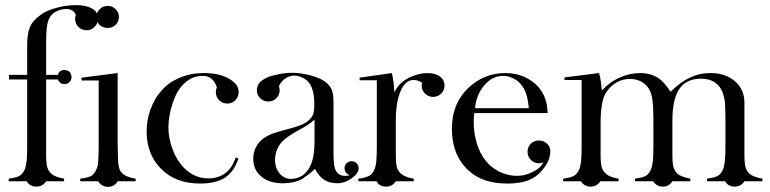

<svg xmlns="http://www.w3.org/2000/svg" viewBox="-20 -707 3004 749"><path d="M247 -430Q259 -421 259 -406Q259 -395 251 -387Q243 -379 232 -379Q213 -379 206 -397H160V-141V-104Q160 -87 161 -75.5Q162 -64 164 -56Q168 -40 180 -30Q192 -17 230 -10V0H160Q147 21 122 21Q97 21 84 0H14V-10Q28 -12 38.5 -14.5Q49 -17 56 -21Q69 -29 76 -45Q79 -51 80.5 -59.5Q82 -68 84 -79Q85 -90 85.5 -106.5Q86 -123 86 -145V-397H15V-415H86V-534Q86 -575 97 -602Q107 -626 136 -647Q149 -657 164.5 -664Q180 -671 199 -676Q237 -687 277 -687Q316 -687 339 -674Q362 -662 362 -634Q362 -615 349 -602Q336 -589 318 -589Q299 -589 286 -602Q273 -615 273 -634Q273 -641 276 -649Q265 -672 239 -672Q222 -672 205 -665Q188 -658 178 -645Q167 -629 164 -609Q162 -598 161 -581.5Q160 -565 160 -544V-415H206Q211 -434 232 -434Q237 -434 247 -430Z M400 -598Q381 -598 368 -610Q356 -623 356 -641Q356 -659 369 -671Q381 -684 400 -684Q419 -684 431 -671Q444 -659 444 -641Q444 -623 431 -610Q419 -598 400 -598ZM439 -422V-140L440 -103Q440 -68 444 -55Q447 -39 459 -29Q474 -16 509 -10V0H439Q434 10 423.5 16Q413 22 401 22Q389 22 379 16Q369 10 363 0H293V-10Q319 -13 335 -20Q348 -28 355 -44Q362 -57 363 -78Q364 -89 364.5 -105.5Q365 -122 365 -144V-393H298V-394V-404Z M910 -89Q894 -39 858 -14Q821 9 761 9Q663 9 607 -50Q552 -106 552 -195Q552 -238 567 -280Q575 -301 585 -319Q595 -337 609 -352Q636 -385 682 -404Q724 -422 776 -422Q847 -422 887 -391Q911 -373 911 -348V-346Q910 -328 897.5 -315.5Q885 -303 867 -303Q848 -303 835 -316Q822 -329 822 -348Q822 -353 823 -357Q824 -361 826 -366Q820 -386 806.5 -398.5Q793 -411 770 -411Q739 -411 716 -395Q696 -382 680 -360Q672 -349 666 -336Q660 -323 654 -306Q637 -255 637 -209Q637 -168 653 -125Q668 -84 695 -55Q737 -11 793 -11Q840 -11 871 -42Q887 -58 900 -93Z M1207 -240Q1194 -229 1180 -219.5Q1166 -210 1150 -202Q1116 -183 1101 -172Q1094 -167 1088 -161.5Q1082 -156 1076 -149Q1053 -120 1053 -83Q1053 -51 1071 -30Q1089 -9 1116 -9Q1138 -9 1161 -23Q1182 -39 1192 -63Q1207 -96 1207 -158ZM1068 -371Q1071 -363 1071 -355Q1071 -337 1058 -324Q1045 -311 1027 -311Q1008 -311 995 -324Q982 -337 982 -355Q982 -363 985 -371Q991 -390 1019 -403Q1028 -408 1039.5 -411Q1051 -414 1065 -417Q1093 -423 1120 -423Q1149 -423 1183 -415Q1200 -411 1213.5 -406Q1227 -401 1238 -395Q1269 -377 1277 -348Q1281 -335 1281 -299V-118Q1281 -95 1282 -79Q1283 -63 1285 -55Q1294 -21 1326 -21Q1337 -21 1345 -24Q1336 -26 1330 -33.5Q1324 -41 1324 -51Q1324 -62 1332 -70Q1340 -78 1352 -78Q1360 -78 1367 -74Q1379 -65 1379 -51Q1379 -39 1370.5 -28.5Q1362 -18 1349.5 -9.5Q1337 -1 1323 3.5Q1309 8 1297 8Q1263 8 1240 -9Q1223 -21 1209 -48Q1192 -33 1179.5 -23.5Q1167 -14 1159 -9Q1127 8 1085 8Q1030 8 1000 -18Q968 -44 968 -87Q968 -127 994 -155Q1002 -163 1010 -168.5Q1018 -174 1028 -179Q1037 -184 1051 -188.5Q1065 -193 1083 -198Q1126 -209 1145 -216Q1156 -220 1164 -224Q1172 -228 1179 -233Q1195 -246 1201 -260Q1204 -268 1205 -278Q1206 -288 1206 -302Q1206 -358 1185 -385Q1175 -397 1160 -404Q1144 -412 1128 -412Q1109 -412 1093 -401Q1079 -392 1069 -373Z M1518 -347Q1534 -377 1557 -393Q1570 -402 1588 -409.5Q1606 -417 1625 -420Q1644 -423 1662 -421Q1680 -419 1694 -410Q1714 -397 1714 -373Q1714 -355 1701 -342Q1688 -329 1670 -329Q1651 -329 1638 -342Q1625 -355 1625 -373Q1625 -378 1627 -384Q1611 -395 1594 -395Q1561 -395 1543 -352Q1524 -310 1524 -232V-141V-104Q1524 -87 1525 -75Q1526 -63 1528 -55Q1532 -40 1544 -30Q1558 -16 1594 -10V0H1524Q1511 21 1486 21Q1460 21 1449 0H1378V-10Q1405 -13 1420 -21Q1433 -27 1440 -45Q1445 -53 1448 -78Q1449 -89 1449.5 -105.5Q1450 -122 1450 -144V-394H1383V-404L1509 -422Q1518 -378 1518 -347Z M1830 -266Q1829 -254 1828.5 -245Q1828 -236 1828 -231Q1828 -188 1840 -148Q1852 -108 1874 -81Q1895 -54 1928 -37Q1963 -21 1996 -21Q2023 -21 2046 -31Q2058 -36 2068 -41.5Q2078 -47 2086 -55Q2095 -64 2100 -74Q2095 -72 2091 -71Q2087 -70 2082 -70Q2064 -70 2051 -83Q2038 -96 2038 -115Q2038 -134 2051 -146.5Q2064 -159 2082 -159Q2096 -159 2107 -152Q2127 -139 2127 -115Q2126 -86 2108 -60Q2090 -34 2071 -20Q2051 -5 2023 2Q1995 9 1960 9Q1899 9 1857 -10Q1815 -28 1784 -68Q1743 -122 1743 -204Q1743 -314 1821 -376Q1877 -422 1952 -422Q1990 -422 2024 -408Q2059 -392 2080 -368Q2116 -326 2116 -266ZM2043 -285Q2041 -309 2036.5 -327.5Q2032 -346 2025 -359Q2011 -385 1990 -397Q1967 -411 1943 -411Q1901 -411 1870 -375Q1839 -340 1833 -285Z M2603 0Q2590 21 2566 21Q2541 21 2528 0H2457V-10Q2471 -12 2481.5 -14.5Q2492 -17 2499 -21Q2512 -29 2519 -45Q2522 -51 2523.5 -59.5Q2525 -68 2527 -79Q2528 -90 2528.5 -106.5Q2529 -123 2529 -144V-234Q2529 -263 2528 -283.5Q2527 -304 2525 -318Q2522 -343 2511 -361Q2501 -378 2481 -389Q2462 -399 2438 -399Q2409 -399 2386 -386Q2373 -379 2364 -370Q2355 -361 2347 -350Q2333 -330 2329 -302Q2323 -273 2323 -230V-140V-104Q2323 -87 2324 -75.5Q2325 -64 2327 -56Q2331 -40 2343 -30Q2355 -17 2393 -10V0H2322Q2309 21 2284 21Q2259 21 2246 0H2177V-10Q2191 -12 2201.5 -14.5Q2212 -17 2219 -21Q2232 -29 2239 -45Q2242 -50 2243.5 -59Q2245 -68 2247 -79Q2248 -90 2248.5 -106.5Q2249 -123 2249 -144V-395H2182V-405L2317 -422Q2322 -405 2324 -388Q2326 -371 2328 -354Q2359 -388 2397 -404Q2436 -422 2477 -422Q2522 -422 2553 -399Q2573 -384 2596 -349Q2635 -388 2671 -404Q2708 -422 2752 -422Q2810 -422 2847 -390Q2884 -359 2884 -306V-141V-104Q2884 -87 2885 -75.5Q2886 -64 2888 -56Q2892 -41 2903 -30Q2917 -17 2954 -10V0H2884Q2871 21 2846 21Q2820 21 2809 0H2738V-10Q2752 -12 2762.5 -14.5Q2773 -17 2780 -21Q2793 -29 2800 -45Q2803 -51 2804.5 -59.5Q2806 -68 2808 -79Q2809 -90 2809.5 -106.5Q2810 -123 2810 -144V-237Q2810 -292 2807 -316Q2802 -343 2793 -359Q2770 -400 2714 -400Q2654 -400 2627 -355Q2603 -316 2603 -235V-141V-104Q2603 -87 2604 -75.5Q2605 -64 2607 -56Q2611 -41 2622 -30Q2634 -18 2673 -10V0H2603Z"/></svg>

Font: Wachinanga
Style: Regular
Weight: 400
Designer: deFharo
Foundry: deFharo
Version: Wachinanga: Version 2.001 2013